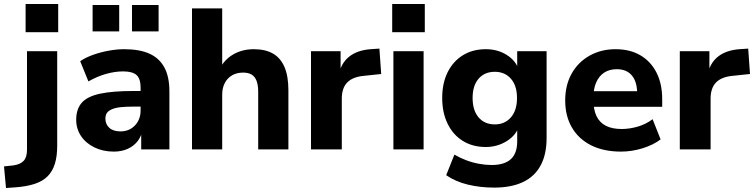

<svg xmlns="http://www.w3.org/2000/svg" viewBox="-72 -747 3773 960"><path d="M56 -586V-727H219V-586ZM-42 193 -52 85 -5 80Q30 75 46.5 57Q63 39 63 2V-491H214V-18Q214 34 202.5 71.5Q191 109 166.5 134Q142 159 101 172.5Q60 186 1 190Z M497 11Q443 11 400 -10Q357 -31 333 -67Q309 -103 309 -148Q309 -202 337 -233.5Q365 -265 428 -278.5Q491 -292 595 -292H648V-214H596Q557 -214 530.5 -211Q504 -208 487 -200.5Q470 -193 462.5 -182Q455 -171 455 -154Q455 -126 474.5 -108Q494 -90 531 -90Q560 -90 582.5 -103.5Q605 -117 618 -140.5Q631 -164 631 -194V-309Q631 -353 611 -371.5Q591 -390 543 -390Q503 -390 458.5 -377.5Q414 -365 370 -340L329 -441Q355 -459 392.5 -472.5Q430 -486 471 -493.5Q512 -501 549 -501Q626 -501 675.5 -478.5Q725 -456 750 -409.5Q775 -363 775 -290V0H634V-99H641Q635 -65 615.5 -40.5Q596 -16 566 -2.5Q536 11 497 11ZM588 -590V-722H721V-590ZM391 -590V-722H524V-590Z M888 0V-705H1039V-399H1025Q1048 -448 1093.5 -474.5Q1139 -501 1197 -501Q1256 -501 1294 -478.5Q1332 -456 1351 -410.5Q1370 -365 1370 -295V0H1219V-288Q1219 -322 1210.5 -343.5Q1202 -365 1185.5 -374.5Q1169 -384 1144 -384Q1112 -384 1088.5 -370.5Q1065 -357 1052 -332Q1039 -307 1039 -274V0Z M1483 0V-491H1631V-371H1621Q1633 -431 1673.5 -463.5Q1714 -496 1781 -501L1825 -504L1834 -377L1749 -368Q1692 -363 1664.5 -335Q1637 -307 1637 -254V0Z M1889 -586V-727H2052V-586ZM1895 0V-491H2046V0Z M2399 191Q2329 191 2267 176Q2205 161 2159 129L2200 26Q2227 42 2258.5 54Q2290 66 2323 72Q2356 78 2386 78Q2450 78 2482 49Q2514 20 2514 -40V-116H2523Q2508 -70 2461 -41Q2414 -12 2357 -12Q2291 -12 2242 -42.5Q2193 -73 2166 -128.5Q2139 -184 2139 -257Q2139 -331 2166 -385.5Q2193 -440 2242 -470.5Q2291 -501 2357 -501Q2416 -501 2461.5 -472.5Q2507 -444 2522 -398H2514V-491H2661V-57Q2661 25 2631 80.5Q2601 136 2542.5 163.5Q2484 191 2399 191ZM2402 -125Q2452 -125 2482.5 -160Q2513 -195 2513 -257Q2513 -319 2482.5 -353.5Q2452 -388 2402 -388Q2351 -388 2321 -353.5Q2291 -319 2291 -257Q2291 -195 2321 -160Q2351 -125 2402 -125Z M3033 11Q2946 11 2883.5 -20.5Q2821 -52 2787.5 -109.5Q2754 -167 2754 -245Q2754 -321 2786 -378.5Q2818 -436 2875.5 -468.5Q2933 -501 3006 -501Q3078 -501 3130 -470.5Q3182 -440 3210.5 -384Q3239 -328 3239 -251V-213H2878V-291H3130L3114 -277Q3114 -338 3087.5 -369.5Q3061 -401 3012 -401Q2975 -401 2949 -384Q2923 -367 2909 -335Q2895 -303 2895 -258V-250Q2895 -199 2910.5 -166.5Q2926 -134 2957.5 -118Q2989 -102 3036 -102Q3076 -102 3117 -114Q3158 -126 3191 -151L3231 -50Q3194 -22 3140.5 -5.5Q3087 11 3033 11Z M3327 0V-491H3475V-371H3465Q3477 -431 3517.5 -463.5Q3558 -496 3625 -501L3669 -504L3678 -377L3593 -368Q3536 -363 3508.5 -335Q3481 -307 3481 -254V0Z"/></svg>

Font: Nunito Sans 12pt ExtraLight ExtraBold
Style: Regular
Weight: 800
Version: Version 3.101;gftools[0.9.27]